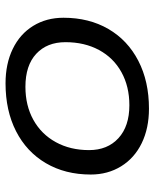

<svg xmlns="http://www.w3.org/2000/svg" viewBox="46 -580 545 676"><g transform="rotate(90 318.0 -242.5)"><path d="M43 -194Q43 -284 82.5 -352Q122 -420 194.5 -457.5Q267 -495 363 -495Q432 -495 484.5 -469.5Q537 -444 566 -397Q595 -350 595 -290Q595 -200 555 -132Q515 -64 442.5 -27Q370 10 274 10Q205 10 152.5 -15.5Q100 -41 71.5 -87.5Q43 -134 43 -194ZM509 -284Q509 -349 467 -387.5Q425 -426 351 -426Q285 -426 234.5 -398Q184 -370 156.5 -319Q129 -268 129 -201Q129 -136 170 -98Q211 -60 286 -60Q352 -60 402.5 -88Q453 -116 481 -167Q509 -218 509 -284Z"/></g></svg>

Font: Niramit
Style: Italic
Weight: 400
Italic angle: -10°
Version: Version 1.000; ttfautohint (v1.6)